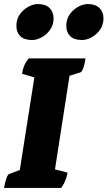

<svg xmlns="http://www.w3.org/2000/svg" viewBox="-21 -930 532 950"><path d="M-1 0Q4 -29 10.5 -47.5Q17 -66 24 -69L77 -89L149 -547L88 -565Q91 -585 98 -603Q105 -621 121 -641H402Q398 -612 391 -593Q384 -574 377 -572L323 -555L251 -92L313 -76Q310 -57 303.5 -39.5Q297 -22 282 0ZM385 -732Q345 -732 326 -751.5Q307 -771 307 -802Q307 -835 324 -859Q341 -883 366 -896.5Q391 -910 413 -910Q451 -910 471 -890.5Q491 -871 491 -839Q491 -807 474 -783Q457 -759 432.5 -745.5Q408 -732 385 -732ZM138 -732Q98 -732 79 -751.5Q60 -771 60 -802Q60 -835 77 -859Q94 -883 119 -896.5Q144 -910 166 -910Q204 -910 224 -890.5Q244 -871 244 -839Q244 -807 227 -783Q210 -759 185.5 -745.5Q161 -732 138 -732Z"/></svg>

Font: Petrona Black
Style: Italic
Weight: 900
Italic angle: -9°
Designer: Ringo R. Seeber
Foundry: Ringo R. Seeber
Version: Version 2.001; ttfautohint (v1.8.3)